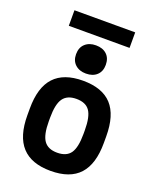

<svg xmlns="http://www.w3.org/2000/svg" viewBox="-162 -979 875 1081"><g transform="rotate(20 275.0 -438.0)"><path d="M275 10Q160 10 103 -52Q46 -114 46 -240V-280Q46 -407 103 -468.5Q160 -530 275 -530Q391 -530 447.5 -468.5Q504 -407 504 -280V-240Q504 -114 447.5 -52Q391 10 275 10ZM275 -99Q331 -99 355 -133.5Q379 -168 379 -249V-271Q379 -352 355 -386.5Q331 -421 275 -421Q220 -421 195.5 -386.5Q171 -352 171 -271V-249Q171 -168 195.5 -133.5Q220 -99 275 -99ZM275 -573Q235 -573 210.5 -595.5Q186 -618 186 -657Q186 -697 210.5 -719.5Q235 -742 275 -742Q316 -742 340 -719.5Q364 -697 364 -657Q364 -618 340 -595.5Q316 -573 275 -573ZM93 -793V-886H457V-793Z"/></g></svg>

Font: M PLUS Code Latin SemiExpanded SemiBold
Style: Regular
Weight: 600
Width: 6
Designer: Coji Morishita
Foundry: UNDERFOREST DESIGN
Version: Version 1.002; ttfautohint (v1.8.3)